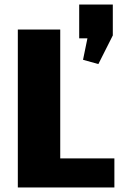

<svg xmlns="http://www.w3.org/2000/svg" viewBox="-20 -831 533 851"><path d="M206 -129H487V0H59V-700H247V-29ZM480 -811V-674L416 -547L348 -566L388 -761L433 -661H331V-811Z"/></svg>

Font: Pathway Extreme SemiCondensed ExtraBold
Style: Regular
Weight: 800
Width: 4
Version: Version 1.001;gftools[0.9.26]